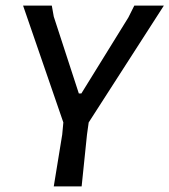

<svg xmlns="http://www.w3.org/2000/svg" viewBox="-20 -662 602 682"><path d="M562 -642 295 -227 289 -184 270 0H171L201 -184L205 -227L62 -642H164L171 -603L260 -330H269L436 -600L457 -642Z"/></svg>

Font: Alegreya Sans SC Medium
Style: Italic
Weight: 500
Italic angle: -7°
Designer: Juan Pablo del Peral
Foundry: Huerta Tipografica
Version: Version 2.007